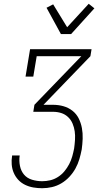

<svg xmlns="http://www.w3.org/2000/svg" viewBox="-20 -995 540 1015"><path d="M203 0Q179 0 156 -4Q133 -8 112.5 -18Q92 -28 77 -44Q62 -60 53 -80.5Q44 -101 42 -124.5Q40 -148 44 -172V-173H84V-172Q80 -145 85.5 -118Q91 -91 107 -72Q123 -53 149 -45Q175 -37 203 -37Q224 -37 245.5 -42Q267 -47 286.5 -59.5Q306 -72 320.5 -89.5Q335 -107 345.5 -127Q356 -147 362 -168.5Q368 -190 372 -211Q375 -233 376.5 -256Q378 -279 375 -300.5Q372 -322 363.5 -342Q355 -362 339.5 -376.5Q324 -391 303.5 -397.5Q283 -404 260 -404H156L162 -441L410 -698H174L156 -590H115L139 -735H464L458 -698L210 -441H260Q289 -441 315.5 -433.5Q342 -426 363 -409.5Q384 -393 396 -369Q408 -345 413 -318Q418 -291 417 -262Q416 -233 412 -205Q407 -179 399.5 -153.5Q392 -128 379 -104.5Q366 -81 347 -60.5Q328 -40 304.5 -26Q281 -12 255 -6Q229 0 203 0ZM302 -815 226 -954 261 -972 335 -851 449 -975 479 -951 356 -815Z"/></svg>

Font: Iosevka Curly Slab Extralight
Style: Italic
Weight: 200
Italic angle: -9°
Monospace: yes
Designer: Belleve Invis
Foundry: Belleve Invis
Version: Version 22.1.2; ttfautohint (v1.8.4)